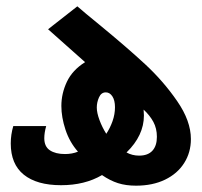

<svg xmlns="http://www.w3.org/2000/svg" viewBox="-20 -578 640 607"><path d="M302.5 -24.5Q248 7.5 173 7.5Q96.5 7.5 55.2 -25.8Q14 -59 14 -124.5Q14 -152.5 22 -179.5H126Q120 -158 120 -141Q120 -114.5 137.8 -102.8Q155.5 -91 185.5 -91Q208 -91 226.5 -98.5Q200 -128.5 187 -168Q174 -207.5 174 -243Q174 -282.5 191.5 -319.5Q209 -356.5 249 -381.5L132 -485.5L224.5 -558Q245.5 -539.5 294 -500Q381 -428.5 439 -374.8Q497 -321 540.2 -258.2Q583.5 -195.5 583.5 -138.5Q583.5 -96 562.2 -62.5Q541 -29 501.8 -10Q462.5 9 410 9Q378 9 353 1Q328 -7 302.5 -24.5ZM316 -155Q328 -173 335.8 -195Q343.5 -217 343.5 -239Q343.5 -261 335.2 -273.5Q327 -286 314.5 -286Q300 -286 293 -270.2Q286 -254.5 286 -238Q286 -221.5 294.5 -198.5Q303 -175.5 316 -155ZM420 -86Q447.5 -86 461.8 -101.5Q476 -117 476 -145.5Q476 -172 464.8 -192.8Q453.5 -213.5 434 -231.5L435 -213Q435 -149.5 380 -96Q398 -86 420 -86Z"/></svg>

Font: JuliaMono ExtraBold
Style: Italic
Weight: 800
Italic angle: -9°
Monospace: yes
Designer: cormullion
Foundry: corm
Version: Version 0.057; ttfautohint (v1.8.4)